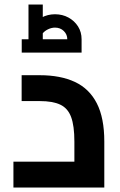

<svg xmlns="http://www.w3.org/2000/svg" viewBox="-20 -838 536 858"><path d="M40 0V-115.6H403.1L312.4 -37.3V-205.3Q312.4 -275.9 297.8 -315Q283.3 -354.2 249.6 -370.2Q215.9 -386.3 157.7 -386.3H76.7V-501.9H157.7Q250.3 -501.9 314.8 -471.8Q379.2 -441.6 412.6 -376.4Q446.1 -311.2 446.1 -205.3V0ZM107.3 -662.4Q107.3 -694.8 123.2 -719.9Q139.1 -744.9 166.1 -759.6Q193.2 -774.3 225.8 -774.3Q259 -774.3 285.9 -759.6Q312.8 -744.9 328.7 -719.9Q344.6 -694.8 344.6 -662.4H280.7Q280.7 -684.1 265.2 -699.3Q249.7 -714.6 225.8 -714.6Q210.7 -714.6 195.5 -707.5Q180.3 -700.4 170.8 -689Q161.2 -677.6 161.2 -662.4ZM77.1 -603V-662.4H344.6V-603ZM107.3 -662.4V-817.8H171.2V-662.4Z"/></svg>

Font: Cairo
Style: Regular
Weight: 400
Designer: Mohamed Gaber, Accademia di Belle Arti di Urbino
Foundry: Kief Type Foundry, Accademia di Belle Arti di Urbino
Version: Version 3.120